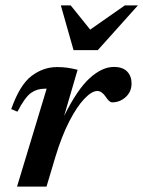

<svg xmlns="http://www.w3.org/2000/svg" viewBox="-20 -690 530 710"><path d="M152.5 -362H145Q116.5 -362 94.2 -346Q72 -330 44.5 -277L21.5 -286.5Q53 -376 96.5 -409Q140 -442 191 -442Q212 -442 229.2 -439.5Q246.5 -437 267 -432L217 -261Q265.5 -359 311.5 -400.8Q357.5 -442.5 401 -442.5Q434 -442.5 450.2 -425.5Q466.5 -408.5 466.5 -381.5Q466.5 -351 445 -331.2Q423.5 -311.5 394.5 -311.5Q384.5 -311.5 371 -332Q356.5 -353.5 340 -353.5Q319.5 -353.5 292 -324.8Q264.5 -296 236.5 -241.8Q208.5 -187.5 185.5 -112L152 0H43ZM490 -670 341.5 -504.5H252L205 -670H241.5L313.5 -580.5L441.5 -670Z"/></svg>

Font: Newsreader 16pt SemiBold
Style: Italic
Weight: 600
Italic angle: -17°
Designer: Hugues Gentile
Foundry: Production Type
Version: Version 1.003; ttfautohint (v1.8.3)